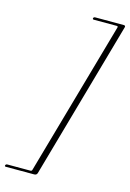

<svg xmlns="http://www.w3.org/2000/svg" viewBox="-203 -804 669 986"><g transform="rotate(15 131.5 -311.0)"><path d="M67.5 98.5 300 -720.5Q301.5 -727.5 294.5 -727.5H172.5Q165 -727.5 166.5 -734.5Q168.5 -741 177 -741H327Q339.5 -741 335.5 -729.5L98.5 107.5Q95 119 82.5 119H-68Q-76 119 -74 112.5Q-72 105.5 -63.5 105.5H58.5Q66 105.5 67.5 98.5Z"/></g></svg>

Font: Fraunces 72pt S000 Thin
Style: Italic
Weight: 100
Italic angle: -16°
Version: Version 1.000; ttfautohint (v1.8.3)